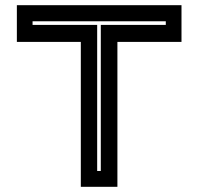

<svg xmlns="http://www.w3.org/2000/svg" viewBox="-20 -720 764 740"><path d="M291.5 0V-558.5H45V-700H679.5V-558.5H432.5V0ZM354.5 -61H368.5V-624H619V-638H105.5V-624H354.5Z"/></svg>

Font: Tourney Expanded Regular
Style: Bold
Weight: 700
Width: 7
Designer: Tyler Finck
Foundry: Etcetera Type Co
Version: Version 1.010; ttfautohint (v1.8.3)